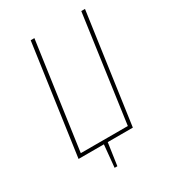

<svg xmlns="http://www.w3.org/2000/svg" viewBox="-196 -788 929 1032"><g transform="rotate(-30 268.5 -271.5)"><path d="M496.1 -681.2 399.9 0H244.1L224.1 138.2H207L220.2 0H63L159.2 -681.2H182.1L88.9 -21H380.9L473.1 -681.2Z"/></g></svg>

Font: Fira Sans Compressed Thin
Style: Italic
Weight: 100
Width: 3
Italic angle: -8°
Designer: Carrois Corporate & Edenspiekermann AG
Foundry: Carrois Corporate GbR & Edenspiekermann AG
Version: Version 4.203;PS 004.203;hotconv 1.0.88;makeotf.lib2.5.64775